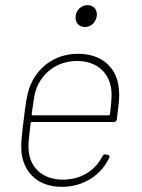

<svg xmlns="http://www.w3.org/2000/svg" viewBox="-20 -718 550 746"><path d="M310 -613C333 -613 353 -631 356 -656C359 -680 344 -698 320 -698C296 -698 277 -680 274 -656C271 -631 286 -613 310 -613ZM225 -20C144 -20 95 -68 91 -138C89 -156 93 -190 99 -240C100 -243 102 -244 104 -244H423C429 -244 433 -248 434 -255C443 -327 445 -344 442 -371C436 -453 378 -509 283 -509C192 -509 122 -455 94 -376C83 -344 79 -309 72 -252C65 -196 60 -156 64 -122C74 -45 130 8 220 8C304 8 372 -37 404 -104C407 -110 405 -115 399 -116L391 -118C385 -119 381 -117 378 -111C351 -57 296 -20 225 -20ZM279 -481C360 -481 408 -432 413 -363C415 -346 412 -311 407 -274C407 -271 405 -270 403 -270H107C105 -270 103 -271 103 -274C108 -313 113 -346 118 -364C139 -432 200 -481 279 -481Z"/></svg>

Font: Barlow Thin
Style: Italic
Weight: 250
Italic angle: -7°
Designer: Jeremy Tribby
Foundry: Tribby Type
Version: Version 1.422;hotconv 1.0.109;makeotfexe 2.5.65596